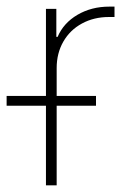

<svg xmlns="http://www.w3.org/2000/svg" viewBox="-58 -557 381 577"><path d="M80.1 -239.3H-38.1V-268.6H80.1V-530.3H111.3V-446.3H115.2Q132.8 -487.8 174.8 -512.5Q216.8 -537.1 270.5 -537.1H286.1V-505.9H269.5Q224.1 -505.9 188.2 -486.3Q152.3 -466.8 132.3 -431.9Q112.3 -397 112.3 -352.5V-268.6H230.5V-239.3H112.3V0H80.1Z"/></svg>

Font: Pretendard Std Thin
Style: Regular
Weight: 100
Designer: Base glyphs from Inter by Rasmus Andersson; Hangeul glyphs from Noto Sans CJK(Source Han Sans) by Jang Soo-young and Kan
Foundry: Kil Hyung-jin
Version: Version 1.309